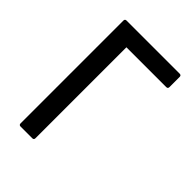

<svg xmlns="http://www.w3.org/2000/svg" viewBox="-194 -747 839 839"><g transform="rotate(45 225.5 -327.5)"><path d="M87 0Q77 0 77 -10V-645Q77 -655 87 -655H415Q425 -655 425 -645V-582Q425 -572 415 -572H169V-10Q169 0 159 0Z"/></g></svg>

Font: Sofia Sans Semi Condensed Medium
Style: Regular
Weight: 500
Designer: Botio Nikoltchev, Ani Petrova
Foundry: lettersoup
Version: Version 4.100